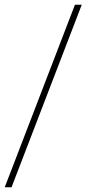

<svg xmlns="http://www.w3.org/2000/svg" viewBox="-20 -731 419 812"><path d="M325.7 -710.9 28.8 61H0L296.9 -710.9Z"/></svg>

Font: Battambang Thin
Style: Regular
Weight: 100
Designer: Danh Hong
Version: Version 8.002; ttfautohint (v1.8.3)